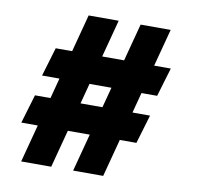

<svg xmlns="http://www.w3.org/2000/svg" viewBox="-75 -738 837 815"><g transform="rotate(10 343.0 -330.0)"><path d="M242.5 -660H372L197.5 0H68ZM466.5 -660H596L421.5 0H292ZM129 -498.5H625L588 -374.5H92ZM77 -286.5H573L536 -162.5H40Z"/></g></svg>

Font: League Spartan Thin Black
Style: Regular
Weight: 900
Version: Version 2.002